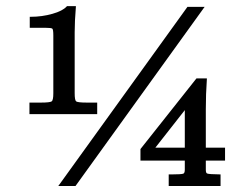

<svg xmlns="http://www.w3.org/2000/svg" viewBox="-20 -602 751 624"><path d="M642.1 -575.7 226.1 1.5 225.6 2V2.4H224.6H224.1H174.3H171.9H169.4L170.9 0.5L172.4 -1.5L588.4 -578.6L588.9 -579.1V-579.6H589.8H590.3H640.1H642.6H645L643.6 -577.6ZM709 -80.1H648.9V-50.3Q648.9 -39.6 653.3 -38.1Q659.2 -35.6 694.3 -35.2H695.8H696.8V-33.7V-32.7V0V1V2.4H695.3H694.3H530.8H529.3H528.3V1V0V-32.7V-34.2V-35.2H529.3H530.8H540Q569.3 -35.2 575.7 -37.6Q580.6 -39.6 580.6 -50.3V-80.1H439H437.5H436.5V-81.1V-82.5V-116.7V-117.7L437 -118.2L617.7 -346.2L618.2 -346.7L618.7 -347.2H619.1H619.6H649.9H651.4H652.3V-345.7V-344.7Q648.9 -296.9 648.9 -246.6V-122.1H709H710H711.4V-121.1V-119.6V-82.5V-81.1V-80.1H710ZM293.5 -231H78.1H77.1H75.7V-232.4V-233.4V-266.1V-267.6V-268.6H77.1H78.1H112.8Q142.1 -268.6 147.9 -272.5Q153.3 -276.4 153.3 -298.8V-486.8Q153.3 -505.9 150.1 -508.8Q147 -511.7 127 -511.7H79.1H78.1H76.7V-512.7V-514.2V-544.9V-545.9V-547.4H78.1H79.1Q116.7 -547.4 150.4 -557.1Q183.6 -566.4 196.8 -581.1L197.3 -581.5L197.8 -582H198.2H198.7H224.1H225.6H226.6V-580.6V-579.6Q222.7 -532.2 222.7 -497.1V-299.3Q222.7 -276.4 227.5 -272.5Q232.9 -268.6 262.2 -268.6H293.5H294.9H295.9V-267.6V-266.1V-233.4V-232.4V-231H294.9ZM580.6 -122.1V-244.1L484.9 -122.1Z"/></svg>

Font: RIT Rachana
Style: Bold
Weight: 700
Designer: Hussain KH
Version: 1.5.2